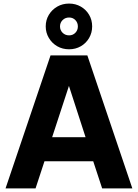

<svg xmlns="http://www.w3.org/2000/svg" viewBox="-20 -1055 772 1075"><path d="M11 0H179L229 -152H502L552 0H721L469 -745H263ZM272 -287 366 -574 459 -287ZM367 -779Q403 -779 432.5 -796Q462 -813 479 -842.5Q496 -872 496 -907Q496 -943 479 -972Q462 -1001 432.5 -1018Q403 -1035 367 -1035Q330 -1035 300.5 -1018Q271 -1001 253.5 -972Q236 -943 236 -907Q236 -872 253.5 -842.5Q271 -813 300.5 -796Q330 -779 367 -779ZM367 -857Q345 -857 330.5 -871.5Q316 -886 316 -907Q316 -928 330.5 -942.5Q345 -957 367 -957Q388 -957 402 -942.5Q416 -928 416 -907Q416 -886 402 -871.5Q388 -857 367 -857Z"/></svg>

Font: Plus Jakarta Sans ExtraBold
Style: Regular
Weight: 800
Designer: Gumpita Rahayu
Foundry: Tokotype
Version: Version 2.004; ttfautohint (v1.8.3)